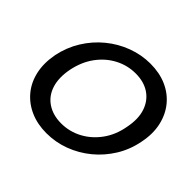

<svg xmlns="http://www.w3.org/2000/svg" viewBox="-166 -908 1116 1116"><g transform="rotate(45 392.0 -350.0)"><path d="M341 7Q267 7 208 -19Q149 -45 109.5 -92.5Q70 -140 55.5 -205.5Q41 -271 56 -350Q72 -428 112.5 -493.5Q153 -559 211.5 -607Q270 -655 340 -681Q410 -707 483 -707Q558 -707 617 -681Q676 -655 715 -607Q754 -559 768.5 -493.5Q783 -428 767 -350Q752 -271 711.5 -205.5Q671 -140 613 -92.5Q555 -45 485.5 -19Q416 7 341 7ZM361 -94Q429 -94 488.5 -125.5Q548 -157 590 -214.5Q632 -272 646 -350Q662 -429 643 -486Q624 -543 577.5 -574.5Q531 -606 463 -606Q395 -606 335.5 -574.5Q276 -543 234.5 -486Q193 -429 177 -350Q162 -272 180.5 -214.5Q199 -157 246.5 -125.5Q294 -94 361 -94Z"/></g></svg>

Font: Albert Sans SemiBold
Style: Italic
Weight: 600
Italic angle: -11.25°
Designer: Andreas Rasmussen
Foundry: a.Foundry
Version: Version 1.025